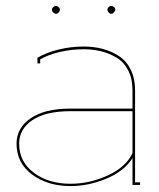

<svg xmlns="http://www.w3.org/2000/svg" viewBox="-20 -627 540 651"><path d="M155.8 -594.2Q155.8 -598.6 160.4 -602.8Q165 -606.9 169.9 -606.9Q174.3 -606.9 178.7 -603Q183.1 -599.1 183.1 -594.2Q183.1 -589.4 179 -584.7Q174.8 -580.1 169.9 -580.1Q165.5 -580.1 160.6 -584.7Q155.8 -589.4 155.8 -594.2ZM344.2 -594.2Q344.2 -598.6 348.1 -602.8Q352.1 -606.9 356.9 -606.9Q361.8 -606.9 366.5 -603Q371.1 -599.1 371.1 -594.2Q371.1 -589.8 366.5 -585Q361.8 -580.1 356.9 -580.1Q352.5 -580.1 348.4 -584.7Q344.2 -589.4 344.2 -594.2ZM106.9 -412.1V-431.2L108.9 -432.1Q137.2 -448.7 178.5 -459Q219.7 -469.2 263.2 -469.2Q298.3 -469.2 328.6 -461.2Q358.9 -453.1 384 -436.5Q409.2 -419.9 423.6 -390.1Q438 -360.4 438 -320.8V-8.8H455.1V0H429.2V-90.8Q400.9 -46.4 340.6 -21.2Q280.3 3.9 219.2 3.9Q141.6 3.9 88.9 -35.2Q36.1 -74.2 36.1 -140.1Q36.1 -192.9 83.7 -225.8Q131.3 -258.8 219.2 -258.8H429.2V-320.8Q429.2 -360.4 414.3 -388.9Q399.4 -417.5 374.3 -432.1Q349.1 -446.8 321.8 -453.4Q294.4 -460 263.2 -460Q222.2 -460 182.6 -450.7Q143.1 -441.4 116.2 -425.8V-412.1ZM429.2 -250H219.2Q134.3 -250 89.6 -219.5Q44.9 -189 44.9 -140.1Q44.9 -78.6 94.7 -41.3Q144.5 -3.9 219.2 -3.9Q283.7 -3.9 345.5 -32.2Q407.2 -60.5 429.2 -107.9Z"/></svg>

Font: Rawengulk
Style: Ultralight
Weight: 200
Version: Version 0.92